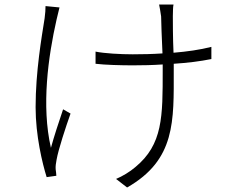

<svg xmlns="http://www.w3.org/2000/svg" viewBox="-20 -787 1040 852"><path d="M918 -579C867 -566 810 -558 750 -553C747 -617 747 -694 747 -715C748 -738 747 -754 750 -767H686C689 -753 692 -735 695 -714C695 -693 698 -615 701 -550C657 -547 612 -546 569 -546C515 -546 443 -550 404 -558V-504C444 -499 518 -497 569 -497C613 -497 658 -498 702 -501V-475C702 -270 703 -146 580 -45C557 -25 522 -4 495 7L544 45C760 -78 751 -251 751 -475V-504C813 -508 869 -515 918 -525ZM182 -760C182 -747 181 -726 178 -706C165 -623 138 -470 138 -311C138 -185 168 -62 187 -1L230 -7C230 -15 228 -27 227 -36C226 -48 228 -63 231 -78C239 -124 272 -224 293 -283L260 -302C241 -246 219 -179 206 -131C163 -317 194 -537 231 -700C235 -717 240 -739 244 -754Z"/></svg>

Font: Spoqa Han Sans Neo Light
Style: Regular
Weight: 300
Designer: [Spoqa Han Sans Neo] Dong-huui Kim  Younghwa Kang  Yujin Lee  [Noto Sans] Ryoko NISHIZUKA  (kana & ideographs); Paul D. 
Foundry: Spoqa (http://www.spoqa-han-sans.com)
Version: Version 1.000